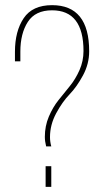

<svg xmlns="http://www.w3.org/2000/svg" viewBox="-20 -725 404 745"><path d="M182 -705Q326 -705 326 -526Q326 -477 302 -432.5Q278 -388 250 -359Q222 -330 198 -285.5Q174 -241 174 -193Q174 -175 179 -157H159Q154 -177 154 -194Q154 -236 169.5 -272.5Q185 -309 207 -336.5Q229 -364 251 -391Q273 -418 288.5 -453Q304 -488 304 -527Q304 -685 182 -685Q117 -685 88 -640Q59 -595 59 -525V-487H38V-524Q38 -604 72 -654.5Q106 -705 182 -705ZM157 -80H179V0H157Z"/></svg>

Font: Bebas Neue Light
Style: Regular
Weight: 300
Designer: Ryoichi Tsunekawa
Foundry: Ryoichi Tsunekawa
Version: Version 001.003; ttfautohint (v1.5.65-e2d9)